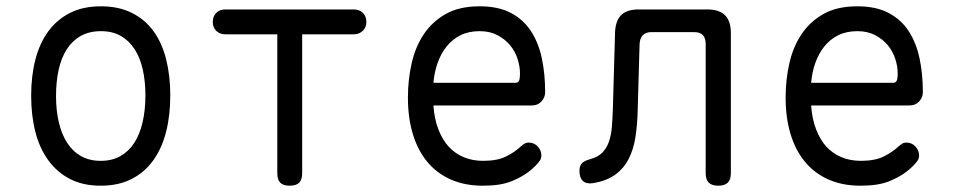

<svg xmlns="http://www.w3.org/2000/svg" viewBox="-20 -580 3040 610"><path d="M300 10Q244 10 203 -11Q162 -32 134 -70Q106 -108 92.5 -160.5Q79 -213 79 -276Q79 -339 92.5 -391Q106 -443 133.5 -480.5Q161 -518 202.5 -539Q244 -560 301 -560Q357 -560 399 -539Q441 -518 468 -480.5Q495 -443 508 -391Q521 -339 521 -277Q521 -213 507.5 -160.5Q494 -108 466.5 -70Q439 -32 397.5 -11Q356 10 300 10ZM300 -69Q336 -69 362.5 -84Q389 -99 406.5 -126Q424 -153 433 -191.5Q442 -230 442 -277Q442 -322 433.5 -359.5Q425 -397 407.5 -424Q390 -451 363.5 -466Q337 -481 301 -481Q264 -481 237 -466Q210 -451 192.5 -424Q175 -397 166.5 -359Q158 -321 158 -275Q158 -229 167 -191Q176 -153 193.5 -126Q211 -99 237.5 -84Q264 -69 300 -69Z M861 -471H696Q678 -471 667 -482Q656 -493 656 -510Q656 -528 667 -539Q678 -550 696 -550H1104Q1122 -550 1133 -539Q1144 -528 1144 -510Q1144 -493 1132.5 -482Q1121 -471 1104 -471H940V-30Q940 -9 930.5 0.5Q921 10 900 10Q880 10 870.5 0.5Q861 -9 861 -30Z M1660 -127Q1677 -127 1688.5 -114.5Q1700 -102 1700 -86Q1700 -78 1696 -71Q1692 -64 1682 -54Q1665 -37 1647 -25.5Q1629 -14 1608.5 -5.5Q1588 3 1565 6.5Q1542 10 1514 10Q1456 10 1411.5 -10Q1367 -30 1337 -66.5Q1307 -103 1291.5 -154.5Q1276 -206 1276 -270Q1276 -327 1288 -379.5Q1300 -432 1327 -472Q1354 -512 1397 -536Q1440 -560 1504 -560Q1563 -560 1603 -539Q1643 -518 1667 -481Q1691 -444 1701.5 -394.5Q1712 -345 1712 -287Q1712 -271 1700.5 -258Q1689 -245 1670 -245H1357Q1360 -202 1373 -168.5Q1386 -135 1406 -113.5Q1426 -92 1453.5 -80.5Q1481 -69 1515 -69Q1560 -69 1588 -83Q1616 -97 1635 -115Q1642 -121 1647 -124Q1652 -127 1660 -127ZM1357 -317H1619Q1624 -317 1628 -322Q1632 -327 1632 -347Q1632 -370 1624 -394Q1616 -418 1600 -437Q1584 -456 1560 -468.5Q1536 -481 1504 -481Q1469 -481 1443 -468Q1417 -455 1399 -432.5Q1381 -410 1370.5 -380.5Q1360 -351 1357 -317Z M1934 -475Q1935 -513 1953 -531.5Q1971 -550 2009 -550H2227Q2265 -550 2283.5 -531.5Q2302 -513 2302 -475V-30Q2302 -9 2292 0.5Q2282 10 2262 10Q2242 10 2232 0.5Q2222 -9 2222 -30V-440Q2222 -459 2213 -468.5Q2204 -478 2185 -478H2050Q2032 -478 2022.5 -468.5Q2013 -459 2012 -440L2006 -230Q2005 -185 1999 -145.5Q1993 -106 1977.5 -75.5Q1962 -45 1934.5 -25Q1907 -5 1863 2Q1843 5 1832 -5Q1821 -15 1821 -37Q1821 -53 1828.5 -61Q1836 -69 1854 -74Q1880 -81 1894 -95.5Q1908 -110 1915 -131Q1922 -152 1924 -177.5Q1926 -203 1927 -230Z M2860 -127Q2877 -127 2888.5 -114.5Q2900 -102 2900 -86Q2900 -78 2896 -71Q2892 -64 2882 -54Q2865 -37 2847 -25.5Q2829 -14 2808.5 -5.5Q2788 3 2765 6.5Q2742 10 2714 10Q2656 10 2611.5 -10Q2567 -30 2537 -66.5Q2507 -103 2491.5 -154.5Q2476 -206 2476 -270Q2476 -327 2488 -379.5Q2500 -432 2527 -472Q2554 -512 2597 -536Q2640 -560 2704 -560Q2763 -560 2803 -539Q2843 -518 2867 -481Q2891 -444 2901.5 -394.5Q2912 -345 2912 -287Q2912 -271 2900.5 -258Q2889 -245 2870 -245H2557Q2560 -202 2573 -168.5Q2586 -135 2606 -113.5Q2626 -92 2653.5 -80.5Q2681 -69 2715 -69Q2760 -69 2788 -83Q2816 -97 2835 -115Q2842 -121 2847 -124Q2852 -127 2860 -127ZM2557 -317H2819Q2824 -317 2828 -322Q2832 -327 2832 -347Q2832 -370 2824 -394Q2816 -418 2800 -437Q2784 -456 2760 -468.5Q2736 -481 2704 -481Q2669 -481 2643 -468Q2617 -455 2599 -432.5Q2581 -410 2570.5 -380.5Q2560 -351 2557 -317Z"/></svg>

Font: Maple Mono NL Light
Style: Regular
Weight: 300
Monospace: yes
Designer: subframe7536
Version: Version 7.000